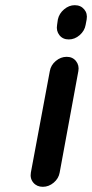

<svg xmlns="http://www.w3.org/2000/svg" viewBox="-20 -719 355 740"><path d="M99 -54 172 -445Q176 -468 195 -484Q214 -500 237 -500Q260 -500 273 -483.5Q286 -467 282 -445L210 -54Q206 -31 187 -15Q168 1 145 1Q122 1 108.5 -15Q95 -31 99 -54ZM310 -623Q306 -600 287 -583.5Q268 -567 245 -567Q222 -567 209 -583.5Q196 -600 200 -623L203 -644Q208 -667 227 -683Q246 -699 268 -699Q291 -699 304.5 -683Q318 -667 314 -644Z"/></svg>

Font: Quicksand
Style: Bold Italic
Weight: 700
Italic angle: -12°
Designer: Andrew Paglinawan
Foundry: Andrew Paglinawan
Version: 1.002